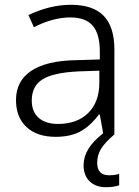

<svg xmlns="http://www.w3.org/2000/svg" viewBox="-20 -563 581 804"><path d="M330 129Q330 94 349.5 61.5Q369 29 412 -5L398 -83H394Q355 -32 313.5 -11Q272 10 213 10Q135 10 91 -31Q47 -72 47 -144Q47 -224 111 -266.5Q175 -309 298 -311L398 -314V-348Q398 -420 368.5 -455Q339 -490 275 -490Q202 -490 122 -449L99 -500Q190 -543 277 -543Q369 -543 414 -497Q459 -451 459 -355V0Q420 33 403.5 59.5Q387 86 387 119Q387 171 437 171Q461 171 479 165V213Q455 221 424 221Q381 221 355.5 196.5Q330 172 330 129ZM396 -217V-267L308 -264Q204 -259 158.5 -231Q113 -203 113 -142Q113 -95 142 -69.5Q171 -44 223 -44Q303 -44 349.5 -90Q396 -136 396 -217Z"/></svg>

Font: OpenSansMMV
Style: Light
Weight: 300
Foundry: Ascender Corporation
Version: Version 4.001